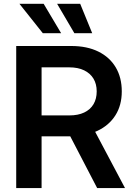

<svg xmlns="http://www.w3.org/2000/svg" viewBox="-20 -963 686 983"><path d="M63 0V-727.5H344.7Q425.3 -727.5 483.4 -699Q541.5 -670.4 572.5 -618.2Q603.5 -565.9 603.5 -495.1Q603.5 -424.3 571 -372.8Q538.6 -321.3 479 -293.2Q419.4 -265.1 337.9 -265.1H139.2V-372.1H335Q379.9 -372.1 411.1 -387Q442.4 -401.9 458.7 -429.4Q475.1 -457 475.1 -495.1Q475.1 -533.2 458.5 -560.5Q441.9 -587.9 410.6 -603Q379.4 -618.2 334.5 -618.2H192.9V0ZM477.5 0 306.6 -328.6H445.8L620.1 0ZM360.8 -793 272.5 -943.4H390.6L452.1 -793ZM199.2 -793 79.6 -943.4H203.6L293 -793Z"/></svg>

Font: Inter 28pt SemiBold
Style: Regular
Weight: 600
Designer: Rasmus Andersson
Foundry: rsms
Version: Version 4.001;git-66647c0bb